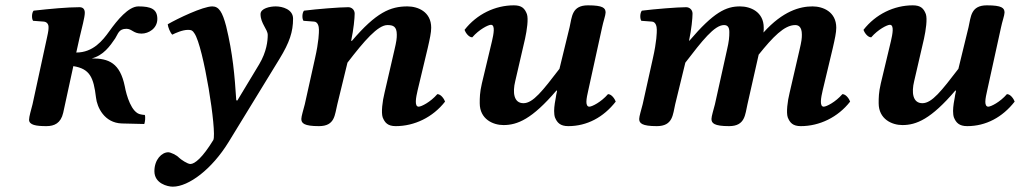

<svg xmlns="http://www.w3.org/2000/svg" viewBox="-20 -463 3825 720"><path d="M511 -337C537 -337 570 -356 570 -392C570 -429 546 -439 499 -439C462 -439 420 -388 390 -346C365 -311 329 -266 266 -266L278 -320C287 -359 298 -398 298 -415C298 -429 291 -436 278 -436C234 -436 168 -430 106 -423C99 -415 98 -394 104 -385L144 -382C156 -381 162 -372 162 -362C162 -362 162 -361 162 -361C162 -353 162 -348 156 -321L102 -72C97 -52 89 -26 89 -14C89 6 116 10 154 10C184 10 208 -1 217 -40L255 -215C317 -205 331 -173 340 -97C344 -61 371 -2 437 0L521 2C524 -5 526 -24 523 -32C521 -32 510 -33 508 -34C473 -39 454 -106 448 -139C430 -227 388 -244 324 -244C368 -255 393 -291 412 -319C423 -336 425 -355 454 -355C475 -355 480 -337 511 -337Z M709 -338C743 -290 794 32 780 62C739 129 710 152 694 152C683 152 658 135 651 128C643 119 620 108 611 108C587 108 559 135 559 179C559 225 608 237 628 237C688 237 775 171 837 70L1028 -242C1066 -304 1079 -344 1079 -393C1079 -428 1039 -439 1014 -439C993 -439 957 -432 957 -410C957 -375 984 -353 984 -332C984 -310 980 -269 952 -222L870 -86L866 -87C860 -180 853 -262 828 -365C814 -418 801 -439 776 -439C741 -439 645 -393 609 -372C610 -361 618 -341 626 -333C638 -339 664 -351 685 -351C698 -351 702 -349 709 -338Z M1161 -243 1123 -72C1118 -52 1110 -27 1110 -17C1110 -1 1120 10 1176 10C1237 10 1235 -33 1245 -72L1283 -228C1346 -310 1397 -369 1433 -369C1454 -369 1468 -364 1468 -333C1468 -319 1467 -309 1459 -275L1422 -115C1414 -83 1409 -41 1415 -23C1423 -3 1434 10 1464 10C1534 10 1603 -23 1649 -82C1646 -91 1634 -110 1620 -110C1594 -80 1560 -63 1550 -63C1533 -63 1540 -98 1546 -124L1584 -283C1592 -318 1597 -341 1597 -359C1597 -419 1547 -439 1508 -439C1444 -439 1391 -417 1299 -309L1297 -311C1306 -353 1310 -395 1310 -412C1310 -426 1299 -436 1286 -436C1254 -436 1167 -429 1120 -423C1113 -415 1112 -394 1118 -385L1158 -382C1172 -381 1176 -364 1176 -352C1176 -341 1176 -309 1161 -243Z M2066 -107C2062 -86 2058 -64 2058 -47C2058 -38 2059 -29 2061 -23C2069 -3 2081 10 2111 10C2181 10 2243 -23 2289 -82C2286 -91 2274 -110 2260 -110C2234 -80 2200 -63 2190 -63C2182 -63 2179 -71 2179 -81C2179 -94 2183 -110 2186 -124L2238 -361C2242 -381 2251 -406 2251 -416C2251 -433 2241 -443 2185 -443C2124 -443 2125 -400 2116 -361L2078 -205C2015 -123 1979 -76 1943 -76C1906 -76 1902 -117 1912 -158L1949 -318C1956 -350 1962 -392 1956 -410C1948 -431 1937 -443 1907 -443C1837 -443 1768 -410 1722 -351C1725 -342 1737 -323 1751 -323C1777 -353 1811 -370 1821 -370C1838 -370 1831 -335 1825 -309L1787 -150C1779 -116 1779 -95 1779 -78C1779 -77 1779 -77 1779 -76C1779 -16 1829 6 1868 6C1920 6 1975 -16 2067 -124L2069 -122C2060 -80 2066 -107 2066 -107Z M2428 -243 2390 -72C2385 -52 2377 -27 2377 -17C2377 -1 2387 10 2443 10C2504 10 2503 -34 2512 -72L2550 -228C2613 -310 2659 -369 2695 -369C2706 -369 2715 -364 2715 -343C2715 -324 2714 -309 2706 -275L2661 -72C2656 -52 2648 -27 2648 -17C2648 -1 2658 10 2714 10C2775 10 2774 -34 2783 -72L2825 -258C2878 -324 2921 -369 2962 -369C2973 -369 2987 -364 2987 -333C2987 -319 2986 -309 2978 -275L2941 -115C2933 -83 2928 -41 2934 -23C2942 -3 2953 10 2983 10C3053 10 3122 -23 3168 -82C3165 -91 3153 -110 3139 -110C3113 -80 3079 -63 3069 -63C3052 -63 3059 -98 3065 -124L3103 -283C3111 -318 3116 -341 3116 -359C3116 -419 3066 -439 3027 -439C2980 -439 2916 -422 2843 -341C2844 -347 2844 -353 2844 -359C2844 -419 2794 -439 2755 -439C2703 -439 2657 -418 2565 -310L2564 -311C2573 -353 2577 -395 2577 -412C2577 -426 2566 -436 2553 -436C2521 -436 2434 -429 2387 -423C2380 -415 2379 -394 2385 -385L2425 -382C2439 -381 2443 -364 2443 -352C2443 -341 2443 -309 2428 -243Z M3562 -107C3558 -86 3554 -64 3554 -47C3554 -38 3555 -29 3557 -23C3565 -3 3577 10 3607 10C3677 10 3739 -23 3785 -82C3782 -91 3770 -110 3756 -110C3730 -80 3696 -63 3686 -63C3678 -63 3675 -71 3675 -81C3675 -94 3679 -110 3682 -124L3734 -361C3738 -381 3747 -406 3747 -416C3747 -433 3737 -443 3681 -443C3620 -443 3621 -400 3612 -361L3574 -205C3511 -123 3475 -76 3439 -76C3402 -76 3398 -117 3408 -158L3445 -318C3452 -350 3458 -392 3452 -410C3444 -431 3433 -443 3403 -443C3333 -443 3264 -410 3218 -351C3221 -342 3233 -323 3247 -323C3273 -353 3307 -370 3317 -370C3334 -370 3327 -335 3321 -309L3283 -150C3275 -116 3275 -95 3275 -78C3275 -77 3275 -77 3275 -76C3275 -16 3325 6 3364 6C3416 6 3471 -16 3563 -124L3565 -122C3556 -80 3562 -107 3562 -107Z"/></svg>

Font: Libertinus Serif
Style: Bold Italic
Weight: 700
Italic angle: -12°
Designer: Philipp H. Poll, Khaled Hosny
Foundry: Caleb Maclennan
Version: Version 7.050;RELEASE